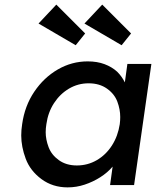

<svg xmlns="http://www.w3.org/2000/svg" viewBox="-20 -802 676 832"><path d="M273 10Q208 10 159.5 -26Q111 -62 91.5 -114Q72 -166 72 -215Q72 -239 76 -264Q87 -343 128.5 -404.5Q170 -466 230.5 -501Q291 -536 360 -536Q401 -536 433 -524Q465 -512 488 -491Q508 -471 521 -445L532 -525H636L561 0H457L468 -80Q468 -80 468 -80Q446 -54 414.5 -34Q383 -14 347 -2Q311 10 273 10ZM313 -85Q360 -85 399.5 -108Q439 -131 465 -171.5Q491 -212 499 -264Q501 -280 501 -295Q501 -328 488.5 -361.5Q476 -395 443.5 -418Q411 -441 364 -441Q318 -441 279 -418Q240 -395 214 -355Q188 -315 181 -264Q178 -246 178 -229Q178 -198 190.5 -164.5Q203 -131 235 -108Q267 -85 313 -85ZM507 -606 346 -700 423 -782 548 -657ZM308 -606 147 -700 224 -782 349 -657Z"/></svg>

Font: Lexend
Style: Italic
Weight: 400
Italic angle: -8.13011°
Designer: Bonnie Shaver-Troup, Thomas Jockin
Foundry: Lexend
Version: Version 1.007